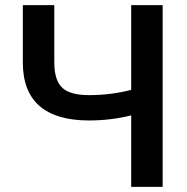

<svg xmlns="http://www.w3.org/2000/svg" viewBox="-20 -731 732 751"><path d="M616.2 -710.9V0H493.2V-279.8Q414.1 -259.8 328.1 -259.8Q200.7 -259.8 135.3 -315.9Q69.8 -372.1 69.3 -485.4V-710.9H192.4V-484.4Q192.9 -416.5 223.6 -387.7Q254.4 -358.9 328.1 -358.9Q413.1 -358.9 493.2 -379.4V-710.9Z"/></svg>

Font: Roboto Medium
Style: Regular
Weight: 500
Designer: Google
Version: Version 2.134; 2016; ttfautohint (v1.6)